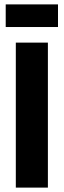

<svg xmlns="http://www.w3.org/2000/svg" viewBox="-20 -854 290 874"><path d="M52 0V-660H198V0ZM6 -731V-834H244V-731Z"/></svg>

Font: Bricolage Grotesque 72pt
Style: Bold
Weight: 700
Designer: Mathieu Triay
Foundry: Atelier Triay
Version: Version 1.001;gftools[0.9.33.dev8+g029e19f]